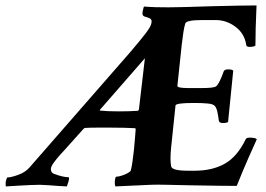

<svg xmlns="http://www.w3.org/2000/svg" viewBox="-31 -668 960 692"><path d="M-9.8 3.9Q-10.7 2.9 -10.7 -7.8Q-10.7 -12.7 -8.3 -20.5Q-5.9 -28.3 -4.9 -28.3Q7.8 -28.3 34.2 -37.6Q60.5 -46.9 76.2 -65.4L440.4 -482.4Q474.6 -522.5 493.7 -547.4Q512.7 -572.3 514.6 -584Q517.6 -597.7 509.3 -601.6Q501 -605.5 491.7 -607.9Q482.4 -610.4 482.4 -619.1Q482.4 -625 484.9 -634.8Q487.3 -644.5 488.3 -644.5L498 -643.6Q508.8 -642.6 529.8 -642.1Q550.8 -641.6 577.1 -641.6Q596.7 -641.6 635.3 -642.6Q673.8 -643.6 730.5 -645.5Q843.8 -648.4 893.6 -648.4Q891.6 -605.5 890.6 -569.3Q889.6 -533.2 889.6 -503.9Q884.8 -499 868.2 -499Q857.4 -499 856.4 -505.9Q850.6 -546.9 817.9 -571.3Q785.2 -595.7 747.1 -595.7H697.3Q639.6 -595.7 636.7 -583Q632.8 -570.3 629.9 -551.3Q627 -532.2 624 -506.8L608.4 -359.4V-358.4Q608.4 -350.6 647.5 -350.6H695.3Q738.3 -350.6 747.1 -356.4Q758.8 -364.3 775.4 -411.1Q778.3 -418 791 -418Q806.6 -418 809.6 -413.1L791 -228.5Q787.1 -224.6 771.5 -224.6Q759.8 -224.6 757.8 -232.4Q755.9 -248 752.9 -262.7Q750 -277.3 744.1 -285.2Q738.3 -293 718.3 -294.9Q698.2 -296.9 668 -296.9Q603.5 -296.9 601.6 -288.1L585.9 -137.7Q581.1 -91.8 585.9 -68.4Q588.9 -52.7 646.5 -52.7H670.9Q734.4 -52.7 779.3 -78.1Q824.2 -103.5 854.5 -166Q857.4 -171.9 868.2 -171.9Q890.6 -171.9 894.5 -166Q861.3 -92.8 843.8 -50.8Q826.2 -8.8 822.3 2Q796.9 2 756.8 1.5Q716.8 1 662.1 0Q607.4 -1 569.8 -2Q532.2 -2.9 512.7 -2L384.8 3.9Q381.8 -3.9 382.8 -12.7Q383.8 -31.2 388.7 -31.2Q395.5 -31.2 406.7 -34.7Q418 -38.1 428.2 -43.5Q438.5 -48.8 440.4 -53.7Q443.4 -64.5 446.3 -84.5Q449.2 -104.5 451.7 -127.4Q454.1 -150.4 455.6 -170.9Q457 -191.4 458 -202.1Q459 -206.1 452.1 -206.1Q435.5 -207 415 -207.5Q394.5 -208 369.1 -208Q338.9 -208 316.4 -208Q293.9 -208 277.3 -207Q272.5 -207 268.6 -202.1L202.1 -127.9Q197.3 -123 185.1 -109.4Q172.9 -95.7 162.6 -81.5Q152.3 -67.4 152.3 -58.6Q152.3 -44.9 165 -41Q196.3 -29.3 215.8 -29.3Q217.8 -29.3 217.8 -25.4Q217.8 -16.6 210 3.9Q201.2 3.9 182.1 2.4Q163.1 1 143.1 -0.5Q123 -2 112.3 -2Q100.6 -2 77.1 -1Q53.7 0 29.3 1.5Q4.9 2.9 -9.8 3.9ZM397.5 -266.6Q417 -266.6 433.6 -267.1Q450.2 -267.6 464.8 -268.6Q467.8 -268.6 469.7 -273.4L491.2 -458L330.1 -273.4Q328.1 -271.5 329.1 -269.5Q354.5 -266.6 397.5 -266.6Z"/></svg>

Font: Crimson Text
Style: Bold Italic
Weight: 700
Italic angle: -11°
Designer: Sebastian Kosch
Foundry: Sebastian Kosch
Version: Version 1.100; ttfautohint (v1.8.4)